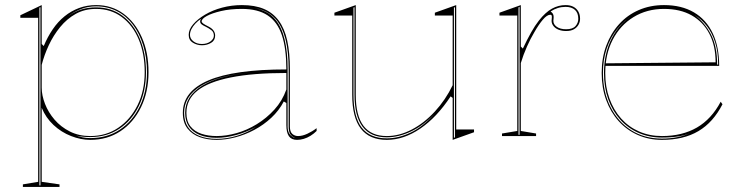

<svg xmlns="http://www.w3.org/2000/svg" viewBox="-20 -535 2926 755"><path d="M70 200V190L130 180V-465H60V-475L144 -515V-362L152 -354Q167 -390 187.5 -420Q208 -450 234 -471Q260 -492 291 -503.5Q322 -515 358 -515Q419 -515 465 -481.5Q511 -448 537.5 -388.5Q564 -329 564 -251Q564 -174 534.5 -113.5Q505 -53 453.5 -19Q402 15 335 15Q298 15 259.5 0Q221 -15 190.5 -43.5Q160 -72 144 -111V180L214 190V200ZM135 194H139V-507L135 -505ZM335 0Q397 0 445 -32.5Q493 -65 521 -121.5Q549 -178 549 -251Q549 -324 525.5 -380Q502 -436 459 -468Q416 -500 358 -500Q313 -500 278 -480.5Q243 -461 216.5 -428.5Q190 -396 172 -357.5Q154 -319 144 -280V-190Q144 -160 157 -126.5Q170 -93 194.5 -64.5Q219 -36 254.5 -18Q290 0 335 0ZM335 8Q401 8 451 -25Q501 -58 529.5 -116.5Q558 -175 558 -251Q558 -308 543.5 -355.5Q529 -403 503 -437.5Q477 -472 440 -491Q403 -510 358 -510Q325 -510 297.5 -499Q270 -488 247 -471Q275 -490 300.5 -498Q326 -506 358 -506Q417 -506 461 -473.5Q505 -441 529.5 -383.5Q554 -326 554 -251Q554 -176 526 -118.5Q498 -61 449 -28.5Q400 4 335 4Q319 4 304.5 2.5Q290 1 279 -2Q290 2 304.5 5Q319 8 335 8Z M931 -515Q982 -515 1017.5 -500Q1053 -485 1076 -454Q1099 -423 1109.5 -375Q1120 -327 1120 -262V-37Q1120 -17 1129.5 -8.5Q1139 0 1152 0Q1169 0 1188.5 -9Q1208 -18 1225 -31V-20Q1214 -9 1201 -1Q1188 7 1174.5 11Q1161 15 1148 15Q1126 15 1116 0.5Q1106 -14 1106 -43Q1106 -76 1106 -91.5Q1106 -107 1106 -114.5Q1106 -122 1106 -130L1096 -136Q1077 -100 1047 -72Q1017 -44 980.5 -24.5Q944 -5 905.5 5Q867 15 832 15Q796 15 766 4.5Q736 -6 717.5 -29.5Q699 -53 699 -91Q699 -176 800 -219Q901 -262 1106 -262Q1106 -344 1088.5 -396.5Q1071 -449 1032.5 -474.5Q994 -500 931 -500Q885 -500 849 -491.5Q813 -483 793 -472Q773 -461 773 -451Q773 -447 779 -442.5Q785 -438 801 -430Q826 -417 826 -395Q826 -376 810 -366.5Q794 -357 774 -357Q755 -357 738.5 -367Q722 -377 722 -398Q722 -419 739.5 -439.5Q757 -460 786.5 -477.5Q816 -495 853.5 -505Q891 -515 931 -515ZM1106 -248Q975 -248 887.5 -230.5Q800 -213 756.5 -178.5Q713 -144 713 -91Q713 -58 729 -38Q745 -18 772 -9Q799 0 832 0Q869 0 910 -11.5Q951 -23 989.5 -46.5Q1028 -70 1059 -104Q1090 -138 1106 -183ZM832 11Q873 11 913 -1.5Q953 -14 987 -36Q949 -15 908.5 -4Q868 7 832 7Q793 7 765 -4.5Q737 -16 722.5 -38Q708 -60 708 -91Q708 -157 775 -198Q842 -239 966 -249Q839 -239 771.5 -198Q704 -157 704 -91Q704 -58 719 -35.5Q734 -13 763 -1Q792 11 832 11ZM978 -504Q1004 -499 1025 -488.5Q1046 -478 1062 -459Q1087 -430 1099 -380.5Q1111 -331 1111 -262V-37Q1111 -28 1113 -20.5Q1115 -13 1119 -7.5Q1123 -2 1129 2Q1131 4 1134 5.5Q1137 7 1141 8Q1126 1 1120.5 -9Q1115 -19 1115 -37V-262Q1115 -332 1102.5 -381Q1090 -430 1064 -460Q1053 -472 1040 -481Q1027 -490 1011.5 -495.5Q996 -501 978 -504ZM774 -362Q794 -362 807.5 -372Q821 -382 821 -395Q821 -409 811 -416.5Q801 -424 789 -430Q782 -433 774.5 -438Q767 -443 767 -451Q767 -457 772 -462Q758 -453 748 -442Q738 -431 732.5 -420Q727 -409 727 -398Q727 -383 740.5 -372.5Q754 -362 774 -362Z M1501 15Q1433 15 1399 -29Q1365 -73 1365 -162V-474H1295V-485L1379 -515V-162Q1379 -80 1409.5 -40Q1440 0 1501 0Q1550 0 1599 -25.5Q1648 -51 1690 -96.5Q1732 -142 1760 -200V-474H1690V-485L1774 -515V-26H1844V-15L1760 15V-150L1752 -156Q1698 -74 1633 -29.5Q1568 15 1501 15ZM1769 -507 1765 -505V7L1769 5ZM1374 -507 1370 -505V-163Q1370 -75 1402.5 -33Q1435 9 1501 9Q1547 9 1594.5 -13.5Q1642 -36 1689 -87Q1642 -39 1594 -17Q1546 5 1501 5Q1437 5 1405.5 -37Q1374 -79 1374 -163Z M1954 0V-10L2014 -20V-474H1944V-485L2028 -515V-352L2036 -344Q2053 -380 2068.5 -407.5Q2084 -435 2099 -454Q2125 -487 2150.5 -501Q2176 -515 2204 -515Q2222 -515 2234.5 -508.5Q2247 -502 2254 -490Q2261 -478 2261 -461Q2261 -449 2255 -438Q2249 -427 2237 -420Q2225 -413 2206 -413Q2190 -413 2177 -418Q2164 -423 2156.5 -432.5Q2149 -442 2149 -453Q2149 -457 2149.5 -459.5Q2150 -462 2150 -465Q2150 -468 2150 -470Q2150 -477 2144 -477Q2131 -477 2114.5 -457.5Q2098 -438 2081 -408Q2066 -383 2052 -351.5Q2038 -320 2028 -287V-20L2088 -10V0ZM2023 -508 2019 -506V-5H2023ZM2204 -508Q2188 -508 2173.5 -503.5Q2159 -499 2145 -490Q2151 -486 2154 -481Q2157 -476 2157 -470Q2157 -468 2157 -465Q2157 -462 2156.5 -459Q2156 -456 2156 -453Q2156 -439 2169.5 -429.5Q2183 -420 2206 -420Q2232 -420 2243 -432.5Q2254 -445 2254 -461Q2254 -484 2241 -496Q2228 -508 2204 -508Z M2591 -515Q2660 -515 2708.5 -486.5Q2757 -458 2782.5 -404.5Q2808 -351 2808 -276H2360V-286L2794 -290Q2794 -355 2769.5 -402Q2745 -449 2700 -474.5Q2655 -500 2591 -500Q2524 -500 2471.5 -468Q2419 -436 2389.5 -379Q2360 -322 2360 -248Q2360 -193 2376.5 -147.5Q2393 -102 2422.5 -69Q2452 -36 2493 -18Q2534 0 2583 0Q2623 0 2657.5 -8.5Q2692 -17 2720.5 -33.5Q2749 -50 2772.5 -75.5Q2796 -101 2814 -135L2821 -125Q2803 -90 2779.5 -63.5Q2756 -37 2726.5 -19.5Q2697 -2 2661 6.5Q2625 15 2583 15Q2531 15 2487.5 -4.5Q2444 -24 2412.5 -59Q2381 -94 2363.5 -142Q2346 -190 2346 -248Q2346 -307 2364 -355.5Q2382 -404 2414.5 -440Q2447 -476 2492 -495.5Q2537 -515 2591 -515ZM2351 -248Q2351 -173 2380.5 -114.5Q2410 -56 2462 -23Q2514 10 2583 10Q2616 10 2645 4Q2674 -2 2694 -12Q2675 -3 2646.5 1.5Q2618 6 2583 6Q2533 6 2491 -12.5Q2449 -31 2418.5 -65Q2388 -99 2371.5 -145.5Q2355 -192 2355 -248Q2355 -325 2386 -385Q2417 -445 2471 -476Q2434 -455 2407 -421Q2380 -387 2365.5 -343.5Q2351 -300 2351 -248ZM2800 -281H2804Q2804 -331 2792 -368.5Q2780 -406 2759.5 -432.5Q2739 -459 2711 -476Q2750 -448 2775 -401Q2800 -354 2800 -281Z"/></svg>

Font: Kalnia Glaze Thin
Style: Regular
Weight: 100
Version: Version 1.110